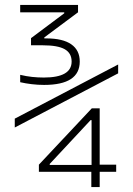

<svg xmlns="http://www.w3.org/2000/svg" viewBox="-20 -755 540 780"><path d="M351 5V-57H138V-86L353 -315H385V-86H452V-57H385V5ZM182 -85H352V-267H348L182 -89ZM159 -410Q134 -410 109 -413Q84 -416 62 -421V-451Q87 -445 110.5 -442.5Q134 -440 158 -440Q271 -440 271 -505Q271 -539 243 -555Q215 -571 154 -571H106V-600L241 -701V-705H62V-735H297V-705L160 -603V-599H168Q235 -599 269.5 -575Q304 -551 304 -505Q304 -410 159 -410ZM40 -237V-273L460 -493V-457Z"/></svg>

Font: M PLUS 1 Code ExtraLight
Style: Regular
Weight: 250
Designer: Coji Morishita
Foundry: UNDERFOREST DESIGN
Version: Version 1.002